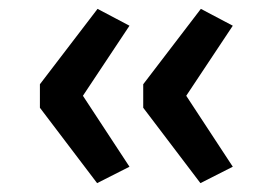

<svg xmlns="http://www.w3.org/2000/svg" viewBox="-20 -488 606 433"><path d="M199 -75 70 -245V-298L200 -468L272 -430L167 -272L272 -112ZM432 -75 303 -245V-298L433 -468L505 -430L400 -272L505 -112Z"/></svg>

Font: Nunito Sans 7pt Expanded Medium
Style: Regular
Weight: 500
Width: 7
Designer: Vernon Adams
Foundry: Vernon Adams
Version: Version 3.101;gftools[0.9.27]